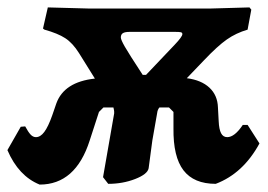

<svg xmlns="http://www.w3.org/2000/svg" viewBox="-46 -489 722 518"><path d="M654 -102Q610 -21 536 7Q477 7 449 -29.5Q421 -66 422 -143V-187L410 -199H384Q379 -193 378 -184L365 -110L355 -35Q352 -19 318.5 -6Q285 7 246 7L232 -11L262 -183V-188Q262 -191 260 -199H233L221 -187L196 -110Q158 9 61 9Q4 -14 -26 -84L10 -147L22 -148Q30 -133 36.5 -126Q43 -119 51 -119Q63 -119 73.5 -133Q84 -147 95 -178L106 -210Q127 -268 210 -277L167 -346Q150 -373 130 -386Q110 -399 74 -409L70 -412L83 -469L193 -466H522L627 -469L632 -463L622 -409Q591 -400 566 -382.5Q541 -365 504 -326L458 -278Q497 -273 519 -252.5Q541 -232 542 -199L544 -162Q545 -140 550.5 -129.5Q556 -119 567 -119Q587 -119 609 -152H622ZM280 -388Q280 -382 290.5 -363.5Q301 -345 339 -287H348L425 -368Q446 -390 446 -397Q446 -401 442 -402Q438 -403 426 -403H304Q291 -403 285.5 -399.5Q280 -396 280 -388Z"/></svg>

Font: Alegreya ExtraBold
Style: Italic
Weight: 800
Italic angle: -7°
Designer: Juan Pablo del Peral
Foundry: Huerta Tipografica
Version: Version 2.007; ttfautohint (v1.6)